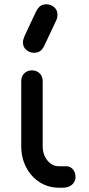

<svg xmlns="http://www.w3.org/2000/svg" viewBox="-20 -875 415 895"><path d="M255 0Q205 0 165 -25.5Q125 -51 102 -95Q79 -139 79 -194V-497Q79 -519 93 -533Q107 -547 129 -547Q151 -547 165 -533Q179 -519 179 -497V-194Q179 -154 201 -127Q223 -100 255 -100H289Q307 -100 319.5 -86Q332 -72 332 -50Q332 -28 315.5 -14Q299 0 273 0ZM139 -629Q119 -629 103 -642Q87 -655 87 -677Q87 -684 88.5 -690Q90 -696 94 -706L146 -817Q156 -838 167.5 -846.5Q179 -855 197 -855Q217 -855 232.5 -841.5Q248 -828 248 -806Q248 -801 247 -795Q246 -789 243 -782L187 -663Q177 -642 165 -635.5Q153 -629 139 -629Z"/></svg>

Font: Comfortaa
Style: Bold
Weight: 700
Designer: Johan Aakerlund
Foundry: Johan Aakerlund
Version: Version 3.104; ttfautohint (v1.8.1.43-b0c9)